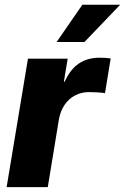

<svg xmlns="http://www.w3.org/2000/svg" viewBox="-20 -771 515 791"><path d="M7.3 0 95.2 -529.3H258.8L243.2 -434.6H246.6Q269.5 -485.8 305.2 -509.5Q340.8 -533.2 389.6 -533.2Q402.3 -533.2 414.1 -532.5Q425.8 -531.7 436 -530.3L412.6 -387.2Q402.3 -389.2 382.8 -390.4Q363.3 -391.6 346.2 -391.6Q315.9 -391.6 289.8 -378.2Q263.7 -364.7 246.3 -339.4Q229 -314 222.7 -279.3L176.8 0ZM213.4 -598.1 319.3 -751.5H475.1L328.1 -598.1Z"/></svg>

Font: Inter 24pt ExtraBold
Style: Italic
Weight: 800
Italic angle: -9.3988°
Designer: Rasmus Andersson
Foundry: rsms
Version: Version 4.001;git-66647c0bb